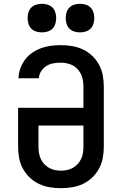

<svg xmlns="http://www.w3.org/2000/svg" viewBox="-20 -980 640 1008"><path d="M300 8Q270 8 240.5 3Q211 -2 184.5 -14.5Q158 -27 136 -48Q114 -69 100 -95Q86 -121 80.5 -150.5Q75 -180 75 -210V-414H418V-525Q418 -541 415.5 -557.5Q413 -574 406 -589Q399 -604 388 -616.5Q377 -629 362.5 -636.5Q348 -644 331.5 -647.5Q315 -651 299 -651Q279 -651 259.5 -647.5Q240 -644 223.5 -633.5Q207 -623 196 -606Q185 -589 184 -569H77Q78 -596 87 -621Q96 -646 111.5 -667Q127 -688 149 -703Q171 -718 195.5 -727Q220 -736 246.5 -739.5Q273 -743 299 -743Q329 -743 358.5 -738Q388 -733 415 -720.5Q442 -708 464 -687Q486 -666 500 -640Q514 -614 519.5 -584.5Q525 -555 525 -525V-210Q525 -180 519.5 -150.5Q514 -121 500 -95Q486 -69 464 -48Q442 -27 415.5 -14.5Q389 -2 359.5 3Q330 8 300 8ZM300 -84Q316 -84 332.5 -87.5Q349 -91 363 -99Q377 -107 388 -119Q399 -131 406 -146Q413 -161 415.5 -177.5Q418 -194 418 -210V-321H182V-210Q182 -194 184.5 -177.5Q187 -161 194 -146Q201 -131 212 -119Q223 -107 237 -99Q251 -91 267.5 -87.5Q284 -84 300 -84ZM400 -810Q385 -810 370 -814.5Q355 -819 344.5 -829.5Q334 -840 329.5 -855Q325 -870 325 -885Q325 -900 329.5 -915Q334 -930 344.5 -940.5Q355 -951 370 -955.5Q385 -960 400 -960Q415 -960 430 -955.5Q445 -951 455.5 -940.5Q466 -930 470.5 -915Q475 -900 475 -885Q475 -870 470.5 -855Q466 -840 455.5 -829.5Q445 -819 430 -814.5Q415 -810 400 -810ZM200 -810Q185 -810 170 -814.5Q155 -819 144.5 -829.5Q134 -840 129.5 -855Q125 -870 125 -885Q125 -900 129.5 -915Q134 -930 144.5 -940.5Q155 -951 170 -955.5Q185 -960 200 -960Q215 -960 230 -955.5Q245 -951 255.5 -940.5Q266 -930 270.5 -915Q275 -900 275 -885Q275 -870 270.5 -855Q266 -840 255.5 -829.5Q245 -819 230 -814.5Q215 -810 200 -810Z"/></svg>

Font: Zed Mono Semibold Extended
Style: Regular
Weight: 600
Width: 7
Monospace: yes
Designer: Belleve Invis
Foundry: Belleve Invis
Version: Version 1.0.0; ttfautohint (v1.8.4)